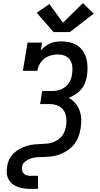

<svg xmlns="http://www.w3.org/2000/svg" viewBox="-20 -1009 640 1234"><path d="M174 205Q153 205 132.5 202Q112 199 93 192Q74 185 58.5 172Q43 159 34 141.5Q25 124 23.5 103Q22 82 26 61Q29 37 40 14.5Q51 -8 69.5 -25Q88 -42 110.5 -54Q133 -66 156.5 -72.5Q180 -79 203.5 -81Q227 -83 250 -84H252Q269 -85 286 -86.5Q303 -88 319.5 -94Q336 -100 351 -110Q366 -120 377.5 -134Q389 -148 395 -164.5Q401 -181 404 -198Q409 -225 406 -251.5Q403 -278 389.5 -299Q376 -320 351.5 -330Q327 -340 300 -340H238L251 -424H314Q329 -424 344 -426.5Q359 -429 373.5 -435Q388 -441 400.5 -451.5Q413 -462 422 -475Q431 -488 436 -502.5Q441 -517 443 -532Q447 -556 445 -579.5Q443 -603 431 -622Q419 -641 398 -650Q377 -659 353 -659Q330 -659 307.5 -653Q285 -647 266 -633Q247 -619 235.5 -598Q224 -577 220 -554H127L157 -735H250L242 -684Q255 -699 270.5 -711Q286 -723 303.5 -730.5Q321 -738 339.5 -740.5Q358 -743 376 -743Q404 -743 430.5 -736.5Q457 -730 478.5 -715.5Q500 -701 514.5 -679Q529 -657 535.5 -631.5Q542 -606 542.5 -578Q543 -550 539 -522Q535 -499 526.5 -476.5Q518 -454 502 -435Q486 -416 465 -402.5Q444 -389 422 -380Q446 -367 464 -346Q482 -325 491.5 -298.5Q501 -272 502 -242.5Q503 -213 498 -183Q495 -166 490.5 -149.5Q486 -133 478.5 -117Q471 -101 460 -86Q449 -71 435.5 -59Q422 -47 406.5 -37.5Q391 -28 374.5 -21Q358 -14 341 -9.5Q324 -5 306.5 -3Q289 -1 272 -0.5Q255 0 238 0.5Q221 1 204 3.5Q187 6 170.5 12.5Q154 19 139.5 31Q125 43 122 61Q120 73 122 85Q124 97 131.5 105.5Q139 114 150.5 117.5Q162 121 174 121H224V205ZM324 -803 216 -927 297 -983 385 -863 513 -989 582 -921 429 -803Z"/></svg>

Font: Iosevka Slab MdExObl
Style: Regular
Weight: 500
Width: 7
Italic angle: -9°
Monospace: yes
Designer: Belleve Invis
Foundry: Belleve Invis
Version: Version 11.1.1; ttfautohint (v1.8.3)